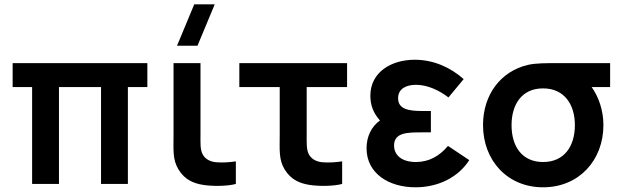

<svg xmlns="http://www.w3.org/2000/svg" viewBox="-20 -822 2775 858"><path d="M123.5 0H243.5V-433H431.5V0H551.5V-433H638.5V-540H36.5V-433H123.5Z M886.5 4C925 10.5 994 11 1034 0V-101C1005.5 -96.5 972.5 -94.5 946 -97C923 -99 900 -108 887 -130C873.5 -152.5 876 -183 876 -227.5V-540H755.5V-220.5C755.5 -152 750.5 -109 778 -64C807 -17 847 -2.5 886.5 4ZM771 -617.5H862.5L939.5 -802.5H848Z M1361.5 4C1399.5 10.5 1468.5 11 1509 0V-101C1480 -96.5 1447 -94.5 1420.5 -97C1397.5 -99 1375 -108 1361.5 -130C1348.5 -152.5 1350.5 -183 1350.5 -227.5V-433H1531V-540H1049.5V-433H1230V-220.5C1230 -152 1225 -109 1252.5 -64C1281.5 -17 1322 -2.5 1361.5 4Z M1836.5 15C1939.5 15 2028.5 -30.5 2077 -106.5L1982 -170C1943.5 -124 1896.5 -98 1838.5 -98C1778 -98 1741 -126.5 1741 -171.5C1741 -230 1800.5 -230.5 1865.5 -230.5H1905.5V-326H1866C1805 -326 1759 -334.5 1759 -383C1759 -426 1796 -443 1839 -443C1891 -443 1944 -417.5 1984 -386.5L2052 -468.5C1992.5 -521.5 1916.5 -555 1833 -555C1729 -555 1635 -500 1635 -394C1635 -353 1648 -317 1678 -283.5C1639.5 -256.5 1618 -211 1618 -159.5C1618 -46.5 1718 15 1836.5 15Z M2407 15C2567.5 15 2676.5 -106 2676.5 -263C2676.5 -328.5 2655.5 -388.5 2624 -433H2706.5V-540H2480.5C2420 -540 2373.5 -540 2339 -532C2216.5 -503 2138.5 -398 2138.5 -263C2138.5 -106.5 2246 15 2407 15ZM2266 -263C2266 -353 2310.5 -427.5 2407 -427C2501 -427 2549 -356 2549 -263C2549 -168.5 2501.5 -98 2407 -98C2315 -98 2266 -165 2266 -263Z"/></svg>

Font: Eudonet
Style: Bold
Weight: 700
Designer: Mikhail Sharanda
Foundry: Mikhail Sharanda
Version: Version 4.503;Glyphs 3.1.2 (3151)